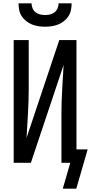

<svg xmlns="http://www.w3.org/2000/svg" viewBox="-20 -975 545 1150"><path d="M250 -815Q230 -815 210 -818Q190 -821 171.5 -828.5Q153 -836 137 -848.5Q121 -861 110 -878Q99 -895 95 -915Q91 -935 91 -955H169Q169 -940 175 -925.5Q181 -911 193 -901.5Q205 -892 220 -888.5Q235 -885 250 -885Q265 -885 280 -888.5Q295 -892 307 -901.5Q319 -911 325 -925.5Q331 -940 331 -955H409Q409 -935 405 -915Q401 -895 390 -878Q379 -861 363 -848.5Q347 -836 328.5 -828.5Q310 -821 290 -818Q270 -815 250 -815ZM437 155H356L401 0H348V-294Q348 -367 352.5 -440Q357 -513 361 -586L165 0H62V-735H152V-441Q152 -368 147.5 -295Q143 -222 139 -149L335 -735H438V-80H505Z"/></svg>

Font: Iosevka Custom Medium
Style: Regular
Weight: 500
Monospace: yes
Designer: Belleve Invis
Foundry: Belleve Invis
Version: Version 32.5.0; ttfautohint (v1.8.4)